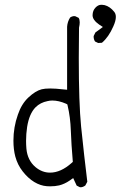

<svg xmlns="http://www.w3.org/2000/svg" viewBox="-20 -789 540 802"><path d="M463.9 -718.3Q463.9 -731.4 457 -739.7Q439.5 -761.7 417 -767.6Q410.6 -769 406 -769Q401.4 -769 397.9 -768.6Q388.2 -766.6 379.4 -757.8Q367.2 -745.6 366.7 -726.1Q366.7 -725.6 366.7 -725.1Q366.7 -705.6 394 -686.5L409.7 -676.3L378.4 -653.3L371.6 -639.2Q371.1 -637.7 371.1 -636.7Q371.1 -624.5 377 -615.7L390.1 -609.4L405.8 -610.4Q433.6 -633.8 453.1 -678.2Q463.9 -701.7 463.9 -718.3ZM189 -67.9Q155.8 -67.9 127.9 -91.3Q94.7 -119.6 90.3 -168Q88.9 -184.1 88.9 -200.7Q88.9 -229.5 93.3 -258.8Q102.1 -314 128.4 -340.8Q148.4 -360.8 178.7 -366.7Q188.5 -369.1 198.7 -369.1Q225.1 -369.1 255.4 -356L261.2 -353L262.7 -346.7Q273.9 -299.8 275.9 -242.7Q277.8 -187.5 284.2 -112.8L279.3 -108.4Q233.9 -67.9 189 -67.9ZM313 -7.3Q314 -6.8 317.4 -6.8Q320.8 -6.8 325.9 -8.5Q331.1 -10.3 336.4 -14.2L344.7 -29.8Q331.5 -136.7 318.8 -260.3Q309.1 -357.4 309.1 -546.9Q309.1 -605 310.1 -673.3Q313 -686 313 -695.8Q313 -707 308.6 -714.4L294.4 -721.2Q293 -721.7 289.6 -721.7Q286.1 -721.7 281.5 -720.2Q276.9 -718.8 272.9 -715.8Q261.7 -698.2 260.3 -677.2V-414.1L245.6 -415.5Q212.4 -419.4 189.7 -419.4Q167 -419.4 153.8 -416Q127.9 -409.2 98.9 -382.1Q69.8 -355 54.7 -310.1Q36.1 -257.8 36.1 -201.7Q36.1 -164.6 43.9 -135.3Q53.2 -100.6 74.7 -73.2Q96.7 -44.9 123 -28.8Q148.9 -13.2 175.8 -11.2Q182.6 -10.7 189.5 -10.7Q210 -10.7 227.1 -14.6Q249.5 -20 272.9 -36.1L285.6 -45.4L300.3 -13.7Z"/></svg>

Font: NaikaiFont
Style: ExtraLight
Weight: 200
Version: Version 1.89